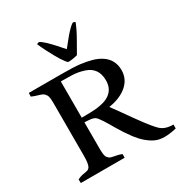

<svg xmlns="http://www.w3.org/2000/svg" viewBox="-202 -1018 1107 1174"><g transform="rotate(-30 352.0 -431.0)"><path d="M703.6 1Q607.9 24.4 554.2 -1Q498.5 -27.8 451.2 -89.8Q414.6 -138.7 385 -189.7Q355.5 -240.7 343.5 -258.5Q331.5 -276.4 325.2 -284.4Q318.8 -292.5 311.5 -297.9Q298.8 -306.6 269.5 -308.6L238.8 -310.5V-122.6Q238.8 -74.7 248.5 -62Q258.3 -49.3 267.6 -45.9Q276.9 -42.5 288.6 -40.5Q323.7 -34.7 344.2 -25.4L343.3 0H34.2L33.2 -25.4Q53.7 -36.6 76.4 -40Q99.1 -43.5 107.7 -46.6Q116.2 -49.8 122.1 -59.1Q133.8 -77.6 133.8 -135.3V-505.4Q133.8 -550.8 125.5 -564.2Q117.2 -577.6 109.1 -582.5Q101.1 -587.4 89.8 -591.1Q78.6 -594.7 64.5 -598.9Q50.3 -603 33.2 -610.8L34.2 -636.2H259.3Q351.1 -636.2 394.3 -630.9Q437.5 -625.5 472.7 -615.7Q507.8 -606 535.2 -587.9Q595.2 -548.3 595.2 -473.6Q595.2 -405.8 538.1 -362.3Q489.7 -326.2 417.5 -315.9Q439.5 -286.1 461.7 -254.9Q483.9 -223.6 505.9 -192.4Q559.1 -118.2 582 -91.1Q605 -64 614.7 -55.2Q624.5 -46.4 636.7 -40Q663.1 -26.4 703.6 -26.4ZM238.8 -343.3Q312.5 -343.3 341.6 -346.4Q370.6 -349.6 395.5 -356.7Q420.4 -363.8 439.5 -377.9Q481.4 -408.2 481.4 -467.8Q481.4 -556.2 401.9 -582.5Q358.9 -596.7 316.4 -597.9Q273.9 -599.1 249.5 -599.1H238.8ZM227.5 -867.7Q231.4 -874 245.1 -874Q276.9 -857.4 343.3 -780.8Q358.9 -762.7 369.1 -751.5Q379.4 -764.2 393.3 -781.7Q407.2 -799.3 422.4 -817.4Q459 -860.4 481 -874Q494.6 -874 498.5 -867.7Q479.5 -819.8 447.8 -765.4Q416 -710.9 404.3 -689Q367.2 -679.2 337.4 -679.2Q311 -700.2 256.3 -807.1Q237.8 -843.3 227.5 -867.7Z"/></g></svg>

Font: RadleyRegular
Style: Regular
Weight: 400
Designer: vernon adams
Foundry: vernon adams
Version: Version 1.000;PS 001.001;hotconv 1.0.56